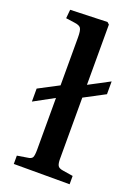

<svg xmlns="http://www.w3.org/2000/svg" viewBox="-146 -827 637 889"><g transform="rotate(20 172.0 -383.0)"><path d="M41 0V-41L90 -49Q110 -51 115 -61Q120 -71 120 -99V-354L21 -300V-364L120 -416V-652Q120 -686 113 -697Q106 -708 81 -711L38 -717L42 -760L224 -766L234 -757V-460L336 -514V-451L234 -397V-95Q234 -73 239.5 -62.5Q245 -52 266 -49L316 -41V0Z"/></g></svg>

Font: Literata 36pt Medium
Style: Regular
Weight: 500
Designer: Latin by Veronika Burian and Jose Scaglione. Greek by Irene Vlachou. Cyrillic by Vera Evstafieva.
Foundry: TypeTogether
Version: Version 3.002